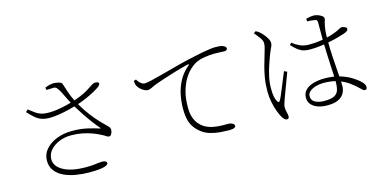

<svg xmlns="http://www.w3.org/2000/svg" viewBox="-76 -1158 3151 1589"><g transform="rotate(-15 1500.0 -364.0)"><path d="M531 31Q472 31 415.5 21.5Q359 12 313.5 -9.5Q268 -31 241 -66.5Q214 -102 214 -154Q214 -207 249 -248.5Q284 -290 344 -314Q404 -338 478 -338Q552 -338 610.5 -324Q669 -310 705 -298Q718 -294 710 -303Q680 -338 651.5 -376.5Q623 -415 596 -456.5Q569 -498 542 -541Q525 -571 511 -600Q497 -629 484 -655.5Q471 -682 456 -703Q443 -723 424 -722.5Q405 -722 362 -720L358 -741Q384 -752 402.5 -755.5Q421 -759 432 -759Q453 -759 476.5 -752.5Q500 -746 504 -734Q511 -715 519 -688Q527 -661 540 -627.5Q553 -594 575 -555Q598 -513 627 -470.5Q656 -428 690 -388.5Q724 -349 761 -314Q779 -297 786 -288.5Q793 -280 794 -269Q795 -257 791 -244Q787 -231 780.5 -222.5Q774 -214 766 -214Q753 -214 741.5 -222.5Q730 -231 710 -241Q679 -258 640 -272.5Q601 -287 556 -296Q511 -305 461 -305Q404 -305 356.5 -285Q309 -265 280.5 -231.5Q252 -198 252 -155Q252 -94 321.5 -56Q391 -18 512 -18Q552 -18 577 -20.5Q602 -23 619.5 -25.5Q637 -28 653 -28Q672 -28 682 -21.5Q692 -15 692 -6Q692 10 655 20.5Q618 31 531 31ZM330 -490Q289 -490 260 -500.5Q231 -511 206 -532.5Q181 -554 151 -587L170 -605Q200 -582 221.5 -566Q243 -550 269.5 -542Q296 -534 337 -534Q369 -534 409 -540Q449 -546 488 -555.5Q527 -565 555 -574Q617 -595 652 -613Q687 -631 706.5 -645Q726 -659 742 -668Q755 -676 771.5 -675Q788 -674 795 -666Q800 -659 795.5 -651Q791 -643 782 -635Q766 -623 734 -605Q702 -587 660 -568.5Q618 -550 571 -535Q542 -526 499.5 -515.5Q457 -505 412.5 -497.5Q368 -490 330 -490Z M1731 -7Q1706 -7 1665 -10Q1624 -13 1580 -25Q1536 -37 1501 -65Q1456 -100 1434.5 -147.5Q1413 -195 1413 -276Q1413 -330 1424 -390Q1435 -450 1465 -508Q1495 -566 1551 -613Q1556 -617 1554.5 -620Q1553 -623 1544 -621Q1490 -608 1428.5 -589.5Q1367 -571 1314.5 -553.5Q1262 -536 1231 -523Q1217 -517 1202.5 -509.5Q1188 -502 1174 -502Q1162 -502 1148.5 -508Q1135 -514 1122.5 -523.5Q1110 -533 1101 -544Q1092 -555 1087 -566Q1083 -575 1082 -584.5Q1081 -594 1079 -605L1100 -612Q1109 -593 1127.5 -577.5Q1146 -562 1162 -562Q1180 -562 1225 -572.5Q1270 -583 1330.5 -599.5Q1391 -616 1457 -633.5Q1523 -651 1583 -664Q1643 -678 1686 -686Q1729 -694 1758 -697.5Q1787 -701 1804 -701Q1823 -701 1841.5 -699Q1860 -697 1869 -692Q1884 -685 1888.5 -679Q1893 -673 1893 -666Q1893 -659 1886.5 -653.5Q1880 -648 1867 -648Q1854 -648 1833 -649.5Q1812 -651 1781 -651Q1744 -651 1695.5 -643.5Q1647 -636 1610 -615Q1592 -605 1565.5 -580.5Q1539 -556 1514 -515.5Q1489 -475 1472 -416.5Q1455 -358 1455 -278Q1455 -225 1467.5 -190Q1480 -155 1499 -133Q1518 -111 1539 -97Q1574 -76 1612.5 -68.5Q1651 -61 1686.5 -60.5Q1722 -60 1744 -60Q1754 -60 1765.5 -56.5Q1777 -53 1785.5 -46.5Q1794 -40 1794 -30Q1794 -23 1787.5 -17.5Q1781 -12 1767.5 -9.5Q1754 -7 1731 -7Z M2575 5Q2531 5 2495.5 -7.5Q2460 -20 2439.5 -44Q2419 -68 2419 -101Q2419 -141 2444 -166.5Q2469 -192 2512 -204.5Q2555 -217 2607 -217Q2683 -217 2740 -199Q2797 -181 2836 -156.5Q2875 -132 2896 -112Q2910 -99 2918.5 -86Q2927 -73 2927 -60Q2927 -50 2923 -43.5Q2919 -37 2909 -37Q2900 -37 2892 -43.5Q2884 -50 2874 -60Q2842 -92 2803 -120Q2764 -148 2712.5 -165.5Q2661 -183 2589 -183Q2557 -183 2525.5 -174Q2494 -165 2473 -148Q2452 -131 2452 -106Q2452 -70 2483 -53.5Q2514 -37 2562 -37Q2619 -37 2646.5 -51.5Q2674 -66 2683 -94Q2692 -122 2692 -165Q2692 -189 2690 -229.5Q2688 -270 2685.5 -319.5Q2683 -369 2681 -420Q2679 -471 2678 -516Q2678 -536 2678 -568Q2678 -600 2678 -631Q2678 -662 2678 -678Q2678 -686 2676.5 -690.5Q2675 -695 2672 -698.5Q2669 -702 2662 -703Q2649 -706 2631.5 -708Q2614 -710 2593 -710L2591 -733Q2605 -737 2623.5 -740Q2642 -743 2657 -743Q2674 -743 2693 -736Q2712 -729 2725.5 -719Q2739 -709 2739 -698Q2739 -689 2736.5 -681.5Q2734 -674 2730.5 -662.5Q2727 -651 2723 -627Q2720 -611 2718.5 -593.5Q2717 -576 2716.5 -556.5Q2716 -537 2716 -515Q2716 -438 2721 -360.5Q2726 -283 2731 -219Q2736 -155 2736 -120Q2736 -86 2720.5 -57.5Q2705 -29 2670 -12Q2635 5 2575 5ZM2221 30Q2210 30 2200.5 20Q2191 10 2182 -5Q2171 -23 2157.5 -58.5Q2144 -94 2134.5 -139.5Q2125 -185 2125 -232Q2125 -298 2134 -350.5Q2143 -403 2154.5 -444Q2166 -485 2175 -515Q2185 -551 2193 -577Q2201 -603 2202 -624Q2203 -648 2186.5 -671.5Q2170 -695 2141 -729L2160 -742Q2174 -735 2181 -730Q2188 -725 2200 -714Q2208 -707 2222 -690Q2236 -673 2247.5 -652.5Q2259 -632 2259 -613Q2259 -599 2249 -579.5Q2239 -560 2220 -511Q2211 -485 2196.5 -443.5Q2182 -402 2171 -351.5Q2160 -301 2160 -248Q2160 -202 2166 -177Q2172 -152 2182 -135Q2187 -127 2192.5 -126Q2198 -125 2204 -135Q2212 -147 2224.5 -176.5Q2237 -206 2251.5 -241.5Q2266 -277 2279.5 -310Q2293 -343 2301 -362L2326 -350Q2319 -331 2307.5 -300.5Q2296 -270 2284 -237.5Q2272 -205 2261.5 -177.5Q2251 -150 2246 -136Q2239 -115 2234 -99Q2229 -83 2229 -70Q2229 -49 2235 -28Q2241 -7 2241 10Q2241 30 2221 30ZM2557 -479Q2527 -479 2503 -485.5Q2479 -492 2455.5 -509.5Q2432 -527 2404 -558L2420 -574Q2447 -552 2480.5 -536Q2514 -520 2561 -520Q2618 -520 2667.5 -528.5Q2717 -537 2753.5 -548.5Q2790 -560 2808 -569Q2831 -580 2840 -585Q2849 -590 2856 -590Q2867 -589 2882.5 -582.5Q2898 -576 2898 -565Q2898 -555 2888.5 -547.5Q2879 -540 2859 -533Q2838 -526 2804 -516.5Q2770 -507 2728.5 -498.5Q2687 -490 2643 -484.5Q2599 -479 2557 -479Z"/></g></svg>

Font: Noto Serif HK ExtraLight
Style: Regular
Weight: 200
Designer: Ryoko NISHIZUKA 西塚涼子 (kana & ideographs); Frank Grießhammer (Latin, Greek & Cyrillic); Wenlong ZHANG 张文龙 (bopomofo); San
Foundry: Adobe
Version: Version 2.002-H1;hotconv 1.1.0;makeotfexe 2.6.0